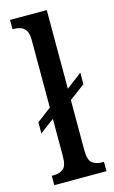

<svg xmlns="http://www.w3.org/2000/svg" viewBox="-118 -806 506 853"><g transform="rotate(-15 135.0 -380.0)"><path d="M21 0V-43H30Q56 -43 73.5 -56Q91 -69 91 -115V-286L25 -237V-288L91 -338V-650Q91 -679 81.5 -693Q72 -707 58 -712Q44 -717 30 -717H21V-760H190V-398L262 -453V-400L190 -346V-115Q190 -69 208 -56Q226 -43 251 -43H261V0Z"/></g></svg>

Font: Noto Serif ExtraCondensed Medium
Style: Regular
Weight: 500
Width: 2
Designer: Monotype Design Team
Foundry: Monotype Imaging Inc.
Version: Version 2.015